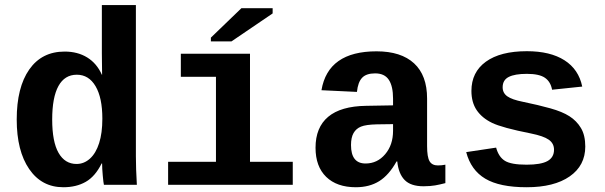

<svg xmlns="http://www.w3.org/2000/svg" viewBox="-20 -745 2440 774"><path d="M398.9 0Q397 -7.3 394.3 -36.9Q391.6 -66.4 391.6 -85.9H389.6Q363.8 -33.7 325.7 -12Q287.6 9.8 235.4 9.8Q147.9 9.8 97.7 -63.5Q47.4 -136.7 47.4 -263.2Q47.4 -392.6 97.9 -464.8Q148.4 -537.1 240.7 -537.1Q293 -537.1 331.5 -513.4Q370.1 -489.7 390.6 -443.8H391.6L390.6 -530.8V-724.6H527.8V-115.2Q527.8 -66.4 531.7 0ZM392.6 -266.6Q392.6 -351.1 365.2 -397.5Q337.9 -443.8 289.6 -443.8Q240.7 -443.8 215.6 -398.2Q190.4 -352.5 190.4 -263.2Q190.4 -173.3 216.1 -128.7Q241.7 -84 288.6 -84Q318.8 -84 342.8 -105.7Q366.7 -127.4 379.6 -168Q392.6 -208.5 392.6 -266.6Z M987.8 -92.8H1160.2V0H657.7V-92.8H850.6V-435.5H709V-528.3H987.8ZM830.1 -578.1V-593.3L953.1 -711.9H1079.1V-690.9L913.1 -578.1Z M1414.6 9.8Q1337.9 9.8 1294.9 -32Q1252 -73.7 1252 -149.4Q1252 -231.4 1303 -274.2Q1354 -316.9 1455.6 -318.4L1564.5 -320.3V-347.2Q1564.5 -397.5 1547.4 -423.3Q1530.3 -449.2 1492.2 -449.2Q1456.5 -449.2 1439.7 -431.4Q1422.9 -413.6 1418.9 -374.5L1275.9 -381.3Q1302.2 -538.1 1498 -538.1Q1596.7 -538.1 1649.2 -489.7Q1701.7 -441.4 1701.7 -347.7V-156.2Q1701.7 -111.8 1711.7 -95Q1721.7 -78.1 1745.1 -78.1Q1760.7 -78.1 1775.4 -81.1V-6.8Q1763.2 -3.9 1753.4 -1.5Q1743.7 1 1733.9 2.4Q1724.1 3.9 1713.1 4.9Q1702.1 5.9 1687.5 5.9Q1635.7 5.9 1611.1 -19.5Q1586.4 -44.9 1581.5 -94.2H1578.6Q1547.9 -39.1 1508.5 -14.6Q1469.2 9.8 1414.6 9.8ZM1564.5 -244.6 1499 -243.7Q1455.1 -242.7 1435.3 -234.6Q1415.5 -226.6 1405.3 -208.7Q1395 -190.9 1395 -160.2Q1395 -85.9 1453.6 -85.9Q1501 -85.9 1532.7 -123.3Q1564.5 -160.6 1564.5 -217.8Z M2339.4 -154.3Q2339.4 -77.6 2276.6 -33.9Q2213.9 9.8 2103 9.8Q1994.1 9.8 1936.3 -24.7Q1878.4 -59.1 1859.4 -131.8L1980 -149.9Q1990.2 -112.3 2015.4 -96.7Q2040.5 -81.1 2103 -81.1Q2160.6 -81.1 2187 -95.7Q2213.4 -110.4 2213.4 -141.6Q2213.4 -167 2192.1 -181.9Q2170.9 -196.8 2120.1 -207Q2003.9 -230 1963.4 -249.8Q1922.9 -269.5 1901.6 -301Q1880.4 -332.5 1880.4 -378.4Q1880.4 -454.1 1938.7 -496.3Q1997.1 -538.6 2104 -538.6Q2198.2 -538.6 2255.6 -502Q2313 -465.3 2327.1 -396L2205.6 -383.3Q2199.7 -415.5 2176.8 -431.4Q2153.8 -447.3 2104 -447.3Q2055.2 -447.3 2030.8 -434.8Q2006.3 -422.4 2006.3 -393.1Q2006.3 -370.1 2025.1 -356.7Q2043.9 -343.3 2088.4 -334.5Q2150.4 -321.8 2198.5 -308.3Q2246.6 -294.9 2275.6 -276.4Q2304.7 -257.8 2322 -228.8Q2339.4 -199.7 2339.4 -154.3Z"/></svg>

Font: Liberation Mono
Style: Bold
Weight: 700
Monospace: yes
Designer: Steve Matteson
Foundry: Ascender Corporation
Version: Version 2.1.5